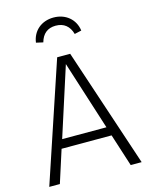

<svg xmlns="http://www.w3.org/2000/svg" viewBox="-132 -986 829 1068"><g transform="rotate(-15 282.5 -452.0)"><path d="M282 -857C329 -857 360 -832 373 -785L413 -794C404 -861 351 -904 282 -904C213 -904 161 -861 152 -794L192 -785C205 -832 235 -857 282 -857ZM485 0H548L320 -685H245L16 0H77L137 -187H425ZM154 -238 282 -636 409 -238Z"/></g></svg>

Font: FiraGO Light
Style: Regular
Weight: 300
Designer: bBox Type
Foundry: bBox Type GmbH
Version: Version 1.001;PS 001.001;hotconv 1.0.88;makeotf.lib2.5.64775